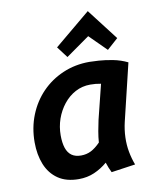

<svg xmlns="http://www.w3.org/2000/svg" viewBox="-88 -847 759 929"><g transform="rotate(-10 292.0 -382.5)"><path d="M224.2 13.8Q162.8 13.8 122.8 -13.6Q82.8 -41 63.2 -89.2Q43.8 -137.5 43.8 -198.2Q43.8 -269.8 68.5 -331.5Q93.2 -393.2 137.5 -438.9Q181.8 -484.5 241.8 -510.2Q301.8 -536 372 -536Q386.8 -536 417.8 -534Q448.8 -532 486.5 -524.8Q524.2 -517.5 558 -501L490.5 -220.2Q481.8 -183.2 480.5 -146.1Q479.2 -109 485.6 -74.5Q492 -40 504 -8.8L385.8 8.2Q379.8 -3.8 374.9 -15.8Q370 -27.8 365.5 -42Q336 -16.8 301 -1.5Q266 13.8 224.2 13.8ZM254.5 -96.8Q281.5 -96.8 303.9 -108.1Q326.2 -119.5 349.8 -143.8Q351.5 -169.2 356.6 -198.4Q361.8 -227.5 367.2 -251.8L409.5 -422Q395.5 -424.5 383.9 -425.8Q372.2 -427 357.2 -427Q317.2 -427 283.6 -409Q250 -391 225.4 -360Q200.8 -329 187.2 -290.4Q173.8 -251.8 173.8 -209.8Q173.8 -173 182.2 -147.6Q190.8 -122.2 208.6 -109.5Q226.5 -96.8 254.5 -96.8ZM272 -577.5 230.5 -632.2 407.2 -779.2 525 -626 470.8 -577.5 388.2 -659.5Z"/></g></svg>

Font: Ubuntu Sans
Style: Italic
Weight: 400
Italic angle: -13.5°
Designer: Dalton Maag Ltd
Foundry: Dalton Maag Ltd
Version: Version 1.006